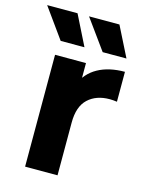

<svg xmlns="http://www.w3.org/2000/svg" viewBox="-137 -821 682 892"><g transform="rotate(15 204.0 -375.5)"><path d="M72.3 0V-537.9H221V-385.6L200.4 -429.6Q224.2 -487 277.1 -516.3Q330 -545.5 406.4 -545.5V-401.7Q396.2 -403 388 -403.7Q379.9 -404.4 371.5 -404.4Q306.6 -404.4 267.5 -367.7Q228.3 -330.9 228.3 -253.9V0ZM282.8 -607 178.5 -751.3H324.7L397.2 -607ZM80.8 -607 -22.9 -751.3H123.2L195.2 -607Z"/></g></svg>

Font: Montserrat Alternates Thin
Style: Regular
Weight: 100
Designer: Julieta Ulanovsky
Foundry: Julieta Ulanovsky
Version: Version 9.000